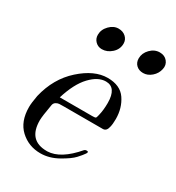

<svg xmlns="http://www.w3.org/2000/svg" viewBox="-155 -713 749 818"><g transform="rotate(30 220.0 -304.5)"><path d="M171 -506Q152 -506 139 -519Q126 -532 126 -551Q126 -577 146 -597.5Q166 -618 190 -618Q212 -618 226 -605Q240 -592 240 -573Q240 -545 218.5 -525.5Q197 -506 171 -506ZM374 -506Q353 -506 340 -518.5Q327 -531 327 -551Q327 -577 347 -597.5Q367 -618 393 -618Q417 -618 430.5 -601.5Q444 -585 439 -563Q434 -539 415 -522.5Q396 -506 374 -506ZM166 9Q108 9 67 -29Q26 -67 26 -138Q26 -158 33 -196Q56 -293 123 -353Q190 -413 255 -413Q317 -413 344.5 -372.5Q372 -332 372 -278Q372 -253 368 -238Q363 -214 345 -214H156Q139 -214 131 -213.5Q123 -213 115 -208Q107 -203 105 -193Q94 -131 94 -112Q94 -13 185 -13H188Q252 -15 321 -96Q325 -100 332 -100Q344 -100 336 -88Q328 -76 310.5 -57Q293 -38 251 -14.5Q209 9 166 9ZM119 -239H278Q292 -239 295 -241Q298 -243 301 -257Q308 -285 308 -320Q308 -396 256 -396Q218 -396 180.5 -356.5Q143 -317 119 -239Z"/></g></svg>

Font: HK Venetian
Style: Italic
Weight: 400
Italic angle: -12°
Version: Version 1.000;PS 001.000;hotconv 1.0.88;makeotf.lib2.5.64775